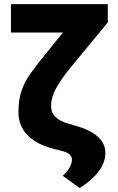

<svg xmlns="http://www.w3.org/2000/svg" viewBox="-20 -748 590 960"><path d="M34.7 -727.5H519V-636.2L332 -409.2Q285.2 -351.6 260.3 -306.4Q235.4 -261.2 235.4 -217.3Q235.4 -152.8 324.2 -129.4L353.5 -120.6Q506.8 -78.1 506.8 16.6Q506.8 109.9 378.4 192.4L293.9 130.9Q317.9 108.4 328.4 88.4Q338.9 68.4 339.8 51.8Q340.8 19 290.5 6.8L256.8 -1.5Q167 -22.9 119.6 -70.1Q72.3 -117.2 72.3 -186.5Q72.3 -249.5 87.6 -294.4Q103 -339.4 133.1 -381.3Q163.1 -423.3 207 -477.1L294.9 -585.4H34.7Z"/></svg>

Font: Inter Extra Bold
Style: Regular
Weight: 800
Designer: Rasmus Andersson
Foundry: rsms
Version: Version 4.000;git-3c8e0fc